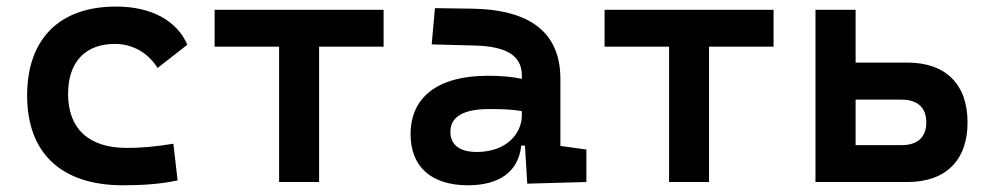

<svg xmlns="http://www.w3.org/2000/svg" viewBox="-20 -547 2970 577"><path d="M349.1 9.8C402.8 9.8 460.4 6.8 513.7 -4.9L501 -115.2C456.1 -107.4 408.2 -102.5 360.8 -102.5C248 -102.5 184.6 -159.2 184.6 -264.6C184.6 -360.8 236.3 -415 325.2 -415C378.4 -415 424.8 -388.7 453.6 -342.8L543 -412.6C511.2 -485.8 433.6 -527.3 329.1 -527.3C157.2 -527.3 61.5 -428.7 61.5 -259.8C61.5 -85.9 165.5 9.8 349.1 9.8Z M818.8 0H939V-406.7H1132.8V-517.6H625V-406.7H818.8Z M1564.5 4.9 1742.2 0V-97.7L1664.1 -108.4V-309.6C1664.1 -446.3 1577.1 -518.6 1396.5 -521L1287.1 -522.5L1277.3 -413.6L1406.2 -410.2C1500.5 -407.7 1548.3 -380.9 1548.3 -320.3V-310.1C1518.6 -316.4 1486.3 -319.3 1445.8 -319.3C1297.9 -319.3 1213.9 -256.8 1213.9 -143.6C1213.9 -45.4 1276.9 9.8 1386.2 9.8C1479 9.8 1538.1 -29.8 1546.4 -109.4H1557.6ZM1548.3 -212.9V-200.2C1548.3 -146.5 1502.9 -90.3 1412.6 -90.3C1361.3 -90.3 1333.5 -111.8 1333.5 -151.4C1333.5 -196.3 1373.5 -219.2 1448.7 -219.2C1482.9 -219.2 1513.2 -219.2 1548.3 -212.9Z M1990.7 0H2110.8V-406.7H2304.7V-517.6H1796.9V-406.7H1990.7Z M2430.7 0H2707C2822.3 0 2887.7 -65.4 2887.7 -179.2C2887.7 -293.5 2822.3 -358.9 2707 -358.9H2551.3V-517.6H2430.7ZM2551.3 -110.8V-247.6H2689C2737.8 -247.6 2763.7 -223.6 2763.7 -179.2C2763.7 -134.8 2737.8 -110.8 2689 -110.8Z"/></svg>

Font: Cascadia Code NF SemiBold
Style: Regular
Weight: 600
Monospace: yes
Designer: Aaron Bell
Foundry: Saja Typeworks
Version: Version 2404.023